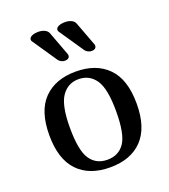

<svg xmlns="http://www.w3.org/2000/svg" viewBox="-137 -847 832 946"><g transform="rotate(-20 279.0 -374.5)"><path d="M50 -251Q50 -378 111 -440Q172 -502 279 -502Q386 -502 447 -440Q508 -378 508 -251Q508 -126 448 -63Q388 0 279 0Q170 0 110 -63Q50 -126 50 -251ZM400 -251Q400 -369 368 -415.5Q336 -462 279 -462Q223 -462 190.5 -415Q158 -368 158 -251Q158 -132 189 -86Q220 -40 279 -40Q338 -40 369 -85.5Q400 -131 400 -251ZM125 -725Q125 -736 138.5 -742.5Q152 -749 173.6 -749Q190.7 -749 205.1 -742.5Q219.5 -736 224.9 -723L271.7 -598Q273.5 -594 273.5 -589Q273.5 -580 266.7 -575Q260 -570 249.2 -570Q239.3 -570 230.3 -574.5Q221.3 -579 215.9 -586L127.7 -716Q125 -719 125 -725ZM265 -725Q265 -736 278.5 -742.5Q292 -749 313.6 -749Q330.7 -749 345.1 -742.5Q359.5 -736 364.9 -723L411.7 -598Q413.5 -594 413.5 -589Q413.5 -580 406.7 -575Q400 -570 389.2 -570Q379.3 -570 370.3 -574.5Q361.3 -579 355.9 -586L267.7 -716Q265 -719 265 -725Z"/></g></svg>

Font: Marmelad for Arash.Academy
Style: Regular
Weight: 400
Designer: Manvel Shmavonyan
Foundry: Cyreal
Version: Version 1.110;Glyphs 3.2 (3202)